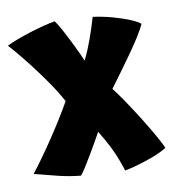

<svg xmlns="http://www.w3.org/2000/svg" viewBox="-79 -746 785 845"><g transform="rotate(-10 313.5 -324.0)"><path d="M207.5 -319.5Q183.5 -363.5 151.5 -409.8Q119.5 -456 87.8 -497Q56 -538 32 -566.5Q8 -595 -0.5 -603.5Q17 -612.5 46 -623.5Q75 -634.5 107.8 -644.8Q140.5 -655 170.8 -662.8Q201 -670.5 221 -673.5Q233.5 -657 249.2 -627.8Q265 -598.5 280.5 -567.2Q296 -536 307 -511.8Q318 -487.5 320.5 -480.5Q331.5 -501.5 341 -524.5Q350.5 -547.5 359 -571.2Q367.5 -595 375 -618.2Q382.5 -641.5 389 -664Q435 -657.5 476.5 -646Q518 -634.5 549.5 -621.5Q581 -608.5 595.5 -596.5Q586 -575 565.8 -542.8Q545.5 -510.5 519.5 -473.8Q493.5 -437 467.2 -401.2Q441 -365.5 419.5 -336.5Q440 -310.5 463 -276.8Q486 -243 508.8 -207.2Q531.5 -171.5 551.2 -138.2Q571 -105 585 -79.2Q599 -53.5 604 -40.5Q579 -25 544 -11.5Q509 2 473.8 12Q438.5 22 412.5 27Q404.5 1.5 394 -26.2Q383.5 -54 367 -87Q350.5 -120 325 -161.5Q311 -136.5 298.5 -114.5Q286 -92.5 275 -74.2Q264 -56 255 -41Q246 -26 238.8 -14.8Q231.5 -3.5 226 4Q220.5 11.5 217 15.5Q168 10.5 122.8 -0.2Q77.5 -11 13 -28Q33 -53.5 57.2 -87Q81.5 -120.5 107.2 -158.8Q133 -197 158.8 -237.8Q184.5 -278.5 207.5 -319.5Z"/></g></svg>

Font: Grandstander Thin Black
Style: Regular
Weight: 900
Version: Version 1.200